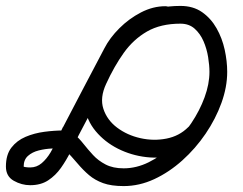

<svg xmlns="http://www.w3.org/2000/svg" viewBox="-25 -599 823 649"><path d="M564 -548Q564 -536 555 -527Q546 -518 534 -518Q503 -518 473 -501Q443 -484 418.5 -458.5Q394 -433 381 -408Q381 -408 381 -408Q381 -408 381 -408Q381 -408 381 -408Q381 -408 381 -408Q346 -342 311 -275Q276 -208 241 -142Q241 -142 241 -142Q241 -142 241 -142Q241 -142 241 -142Q241 -142 241 -142Q228 -115 213.5 -86Q199 -57 181 -31.5Q163 -6 138 10.5Q113 27 77 27Q48 27 21.5 12Q-5 -3 -5 -36Q-5 -76 13.5 -100Q32 -124 61.5 -136.5Q91 -149 125 -153.5Q159 -158 190 -158Q211 -158 226.5 -145Q242 -132 257 -113Q272 -94 289.5 -75Q307 -56 332 -43Q357 -30 393 -30Q436 -30 477.5 -50.5Q519 -71 556 -105.5Q593 -140 621.5 -182.5Q650 -225 666.5 -270Q683 -315 683 -356Q683 -378 678.5 -406Q674 -434 663 -459.5Q652 -485 633 -502Q614 -519 585 -519Q518 -519 472 -492.5Q426 -466 393.5 -420.5Q361 -375 334 -316Q312 -269 324.5 -231Q337 -193 371 -167.5Q405 -142 449.5 -132Q494 -122 537.5 -130.5Q581 -139 611 -169Q619 -178 631.5 -178Q644 -178 653 -169Q662 -161 662 -148.5Q662 -136 653 -127Q617 -90 568.5 -76Q520 -62 469 -68Q418 -74 373.5 -96.5Q329 -119 298.5 -155.5Q268 -192 261 -239.5Q254 -287 280 -342Q312 -411 352.5 -464.5Q393 -518 449 -548.5Q505 -579 585 -579Q628 -579 658 -558Q688 -537 707 -503.5Q726 -470 734.5 -431Q743 -392 743 -356Q743 -305 723.5 -251Q704 -197 670 -147Q636 -97 591.5 -57Q547 -17 496.5 6.5Q446 30 393 30Q351 30 323.5 20Q296 10 276 -7Q256 -24 237 -46.5Q218 -69 194 -94Q189 -98 190 -98Q173 -98 150.5 -97Q128 -96 106 -90.5Q84 -85 69.5 -72Q55 -59 55 -36Q55 -35 62 -34Q69 -33 77 -33Q99 -33 116 -47.5Q133 -62 146 -84Q159 -106 169 -129Q179 -152 188 -170Q188 -170 188 -170Q188 -170 188 -170Q188 -170 188 -169.5Q188 -169 188 -169Q223 -236 258 -303Q293 -370 328 -436Q328 -436 328 -436Q328 -436 328 -436Q328 -436 328 -436Q328 -436 328 -436Q346 -471 378.5 -503.5Q411 -536 451.5 -557Q492 -578 534 -578Q546 -578 555 -569Q564 -560 564 -548Z"/></svg>

Font: FRB American Cursive Guidelines Arrows
Style: Bold Italic
Weight: 700
Italic angle: -25°
Version: Version 2.0;Modular Font Editor K font №1